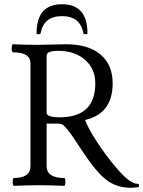

<svg xmlns="http://www.w3.org/2000/svg" viewBox="-20 -875 677 907"><path d="M152.8 -717.8Q152.8 -855 272.9 -855Q393.1 -855 393.1 -717.8Q393.1 -713.4 384 -713.4Q375 -713.4 374 -717.8Q359.4 -798.8 272.9 -798.8Q186.5 -798.8 171.9 -717.8Q170.4 -713.4 161.6 -713.1Q152.8 -712.9 152.8 -717.8ZM599.1 12.2Q531.7 12.2 483.2 -24.7Q434.6 -61.5 369.1 -161.1Q337.9 -209 321.8 -232.2Q305.7 -255.4 292.5 -270.3Q279.3 -285.2 272.2 -288.1Q265.1 -291 253.9 -291H200.2V-90.8Q200.2 -34.2 283.2 -34.2Q289.1 -34.2 288.8 -15.6Q288.6 2.9 283.2 2.9Q223.1 0 165 0Q106 0 45.9 2.9Q40 2.9 40 -15.6Q40 -34.2 45.9 -34.2Q124 -34.2 124 -90.8V-575.2Q124 -627.9 42 -627.9Q35.2 -627.9 35.2 -647Q35.2 -666 42 -666Q100.6 -663.1 160.2 -663.1Q182.1 -663.1 225.8 -664.6Q269.5 -666 291 -666Q397 -666 454.6 -617.7Q512.2 -569.3 512.2 -481Q512.2 -338.4 381.8 -308.1Q397.9 -266.1 437.5 -205.6Q477.1 -145 523.9 -88.9Q591.8 -6.8 628.9 -6.8Q637.2 -6.8 637.2 1Q637.2 9.8 629.9 9.8Q605.5 12.2 599.1 12.2ZM261.2 -320.8Q430.2 -320.8 430.2 -481Q430.2 -549.8 381.8 -592.3Q333.5 -634.8 255.9 -634.8Q226.6 -634.8 213.4 -629.2Q200.2 -623.5 200.2 -610.8V-342.8Q200.2 -320.8 261.2 -320.8Z"/></svg>

Font: Junicode SmCond
Style: Regular
Weight: 400
Width: 4
Designer: Peter S. Baker
Version: Version 2.206